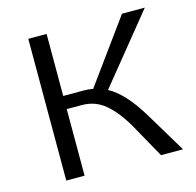

<svg xmlns="http://www.w3.org/2000/svg" viewBox="-98 -760 879 861"><g transform="rotate(-15 341.5 -329.0)"><path d="M532 -193 648 0H546L456 -161Q414 -233 368 -271Q322 -309 261 -309H191V0H106V-658H191V-370H285Q310 -370 329 -366L541 -658H647L392 -344Q463 -306 532 -193Z"/></g></svg>

Font: EauTestText Medium
Style: Regular
Weight: 500
Designer: Christian Thalmann (Catharsis Fonts)
Version: Version 0.001;PS 000.001;hotconv 1.0.88;makeotf.lib2.5.64775